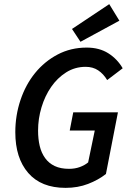

<svg xmlns="http://www.w3.org/2000/svg" viewBox="-20 -896 640 928"><path d="M297 12Q179 12 116.5 -60Q54 -132 54 -257Q54 -338 79 -412.5Q104 -487 149.5 -543Q195 -599 258.5 -632.5Q322 -666 399 -666Q460 -666 503.5 -638.5Q547 -611 573 -566L498 -509Q480 -539 454.5 -556Q429 -573 394 -573Q342 -573 299.5 -546Q257 -519 227 -475.5Q197 -432 180.5 -377Q164 -322 164 -265Q164 -224 172 -190.5Q180 -157 198 -132Q216 -107 244.5 -93.5Q273 -80 314 -80Q342 -80 365.5 -88.5Q389 -97 406 -111L438 -265H317L334 -353H550L492 -55Q455 -26 405.5 -7Q356 12 297 12ZM369 -694 328 -756 508 -876 557 -796Z"/></svg>

Font: Source Code Pro Semibold
Style: Italic
Weight: 600
Italic angle: -11°
Monospace: yes
Designer: Paul D. Hunt, Teo Tuominen
Foundry: Adobe Systems Incorporated
Version: Version 1.050;PS 1.000;hotconv 16.6.51;makeotf.lib2.5.65220